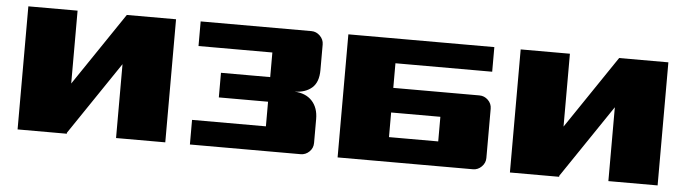

<svg xmlns="http://www.w3.org/2000/svg" viewBox="-38 -638 2777 777"><g transform="rotate(5 1350.0 -250.0)"><path d="M650 0H450V-300L250 -4V0H50V-500H250V-204L450 -500H650Z M750 -100H1050V-200H850V-300H1050V-400H750V-500H1200Q1220 -500 1235 -485Q1250 -470 1250 -450V-346Q1250 -297 1224 -274Q1198 -251 1153 -250Q1199 -248 1224.5 -220.5Q1250 -193 1250 -147V-50Q1250 -29 1235 -14.5Q1220 0 1200 0H750Z M1350 -500H1943V-400H1550V-300H1900Q1920 -300 1935 -285.5Q1950 -271 1950 -250V-50Q1950 -30 1935 -15Q1920 0 1900 0H1350ZM1750 -100V-200H1550V-100Z M2650 0H2450V-300L2250 -4V0H2050V-500H2250V-204L2450 -500H2650Z"/></g></svg>

Font: Tokeely Brookings
Style: Regular
Weight: 400
Designer: Peter Wiegel
Foundry: Peter Wiegel
Version: Version 2.001